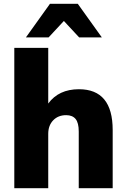

<svg xmlns="http://www.w3.org/2000/svg" viewBox="-20 -987 663 1007"><path d="M55 0V-736H233V-444Q288 -519 394 -519Q571 -519 571 -305V0H393V-297Q393 -343 376.5 -363Q360 -383 327 -383Q285 -383 259 -356Q233 -329 233 -285V0ZM116 -791 242 -967H388L514 -791H395L315 -877L235 -791Z"/></svg>

Font: Mulish Black
Style: Regular
Weight: 900
Designer: Vernon Adams
Foundry: Vernon Adams
Version: Version 3.603; ttfautohint (v1.8.3)